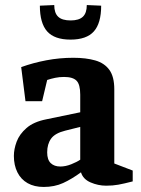

<svg xmlns="http://www.w3.org/2000/svg" viewBox="-20 -731 559 761"><path d="M153 10Q116 10 89.5 -5Q63 -20 49 -48Q35 -76 35 -113Q35 -140 46 -169.5Q57 -199 85 -223.5Q113 -248 163 -258L298 -286V-356Q298 -396 283.5 -411Q269 -426 234 -426Q215 -426 198.5 -422.5Q182 -419 167 -414L147 -330H81L64 -465Q111 -482 163.5 -492Q216 -502 271 -502Q321 -502 357.5 -491.5Q394 -481 413.5 -454Q433 -427 433 -377V-83L506 -55V-12Q471 -3 449 1Q427 5 401 5Q369 5 339 -8Q309 -21 301 -48Q264 -21 230 -5.5Q196 10 153 10ZM219 -71Q240 -71 262.5 -80Q285 -89 298 -98V-228L238 -213Q198 -203 182.5 -181.5Q167 -160 167 -127Q167 -98 181 -84.5Q195 -71 219 -71ZM259.5 -574Q196 -574 167 -606.5Q138 -639 138 -708.5L195 -711Q195 -679.5 210.5 -664.8Q225.9 -650 260 -650Q293.1 -650 308.6 -664.8Q324 -679.5 324 -711L381 -708.5Q381 -639 352 -606.5Q323 -574 259.5 -574Z"/></svg>

Font: Manuale
Style: Regular
Weight: 400
Designer: Eduardo Tunni / Pablo Cosgaya
Foundry: Eduardo Tunni / Pablo Cosgaya
Version: Version 1.002